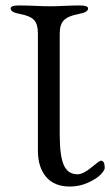

<svg xmlns="http://www.w3.org/2000/svg" viewBox="-20 -673 404 704"><path d="M199 -179Q199 -101 214 -67.5Q229 -34 264 -34Q285 -34 315 -59Q345 -84 350 -84Q364 -84 364 -57Q364 -49 349.5 -33.5Q335 -18 303.5 -3.5Q272 11 236 11Q179 11 149 -24.5Q119 -60 119 -120V-550Q119 -585 104.5 -600Q90 -615 52 -622Q19 -628 19 -642Q19 -653 48 -653Q76 -653 109.5 -651.5Q143 -650 165 -650Q185 -650 215.5 -651.5Q246 -653 274 -653Q303 -653 303 -642Q303 -628 270 -622Q231 -615 215 -599.5Q199 -584 199 -550Z"/></svg>

Font: EB Garamond SC 12
Style: Regular
Weight: 400
Version: Version 0.016 ; ttfautohint (v0.97) -l 8 -r 50 -G 200 -x 0 -